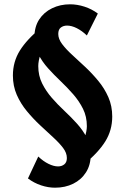

<svg xmlns="http://www.w3.org/2000/svg" viewBox="-20 -678 577 893"><path d="M371 86 326 30Q363 -4 373.5 -36.5Q384 -69 384 -91Q384 -136 366 -172Q348 -208 320.5 -239.5Q293 -271 262 -300.5Q231 -330 203.5 -360.5Q176 -391 158 -426.5Q140 -462 140 -504Q140 -553 162 -587Q184 -621 222 -639.5Q260 -658 306 -658Q339 -658 373 -647Q407 -636 435 -615L384 -513Q361 -535 337 -547Q313 -559 292 -559Q275 -559 263 -550Q251 -541 251 -520Q251 -497 269 -473Q287 -449 316 -422.5Q345 -396 376.5 -366.5Q408 -337 437 -302Q466 -267 484 -226Q502 -185 502 -136Q502 -72 469.5 -20Q437 32 371 86ZM236 195Q204 195 171 184Q138 173 110 152L158 50Q181 72 205.5 84Q230 96 250 96Q267 96 279 86.5Q291 77 291 57Q291 33 273 9.5Q255 -14 226 -40.5Q197 -67 165.5 -96.5Q134 -126 105 -161Q76 -196 58 -237Q40 -278 40 -327Q40 -391 72.5 -443Q105 -495 171 -549L216 -493Q179 -460 168.5 -427Q158 -394 158 -371Q158 -326 176 -290Q194 -254 221 -223Q248 -192 279.5 -162.5Q311 -133 338.5 -102.5Q366 -72 384 -37Q402 -2 402 41Q402 89 380 123.5Q358 158 320.5 176.5Q283 195 236 195Z"/></svg>

Font: Ysabeau Infant ExtraBold
Style: Regular
Weight: 800
Designer: Christian Thalmann (Catharsis Fonts)
Version: Version 2.001;gftools[0.9.30]; featfreeze: ss01,ss02,lnum